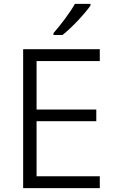

<svg xmlns="http://www.w3.org/2000/svg" viewBox="-20 -967 594 987"><path d="M445 -938V-947H365C340 -902 289 -835 255 -797V-787H301C350 -825 417 -898 445 -938ZM493 0V-61H168V-344H475V-404H168V-653H493V-714H99V0Z"/></svg>

Font: Noto Kufi Arabic Light
Style: Regular
Weight: 300
Designer: Monotype Design Team, David Williams, Khaled Hosny
Foundry: Google LLC
Version: Version 2.109